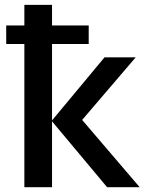

<svg xmlns="http://www.w3.org/2000/svg" viewBox="-20 -780 614 800"><path d="M81.5 -596.7H5.9V-673.8H81.5V-759.8H196.8V-673.8H349.6V-596.7H196.8V-278.3L415.5 -541H545.4L322.3 -280.3L562 0H426.3L196.8 -274.4V0H81.5Z"/></svg>

Font: Viking Open Sans Light
Style: Bold
Weight: 600
Foundry: Ascender Corporation
Version: Version 2.001